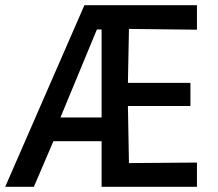

<svg xmlns="http://www.w3.org/2000/svg" viewBox="-27 -717 837 737"><path d="M-7 0 297 -697H729V-603L468 -606L464 -399H704V-310H464L468 -91L729 -93V0H363V-175H178L103 0ZM205 -266H363V-604H345Z"/></svg>

Font: Ruda SemiBold
Style: Regular
Weight: 600
Designer: Mariela Monsalve and Angelina Sanchez
Foundry: Mariela Monsalve and Angelina Sanchez
Version: Version 2.001